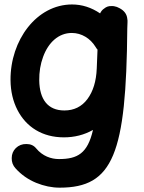

<svg xmlns="http://www.w3.org/2000/svg" viewBox="-20 -574 654 872"><path d="M559.1 -472.7C559.6 -478 559.1 -483.4 558.1 -488.8C556.2 -509.3 544.4 -525.4 523.4 -536.6C515.1 -541.5 506.8 -544.4 497.6 -545.9C493.2 -546.4 489.3 -546.9 484.9 -546.4C473.1 -546.9 462.4 -543 453.1 -535.2C444.8 -529.8 439 -522.5 434.6 -513.2C395 -540 352.5 -553.7 307.1 -553.7C146.5 -553.7 26.4 -391.6 27.8 -210C28.3 -158.7 39.1 -113.8 59.1 -74.7C99.1 3.4 172.9 49.8 270 49.8C318.4 49.8 362.3 38.6 402.3 16.1C377.9 122.6 332.5 148.4 247.6 148.4C212.4 148.4 173.3 135.3 144 99.6C133.3 86.4 118.7 80.1 100.1 80.1C81.1 79.6 64.9 85.9 51.8 98.6C39.6 110.8 33.2 126 33.2 144C32.7 162.1 38.6 177.7 50.8 190.9C76.7 219.7 107.9 241.2 144 256.3C180.2 271 215.8 278.3 251 278.3C494.1 278.3 553.2 125 558.1 -445.8ZM272.5 -72.3C196.8 -72.3 159.7 -123 158.2 -208.5C157.7 -247.1 163.6 -283.2 175.8 -315.9C199.7 -381.3 246.1 -424.3 306.2 -424.3C350.6 -424.3 390.6 -399.4 414.1 -360.8C416.5 -356.4 419.4 -352.5 422.9 -348.6L419.4 -262.7C417 -204.6 402.8 -158.7 377 -124C351.1 -89.4 315.9 -72.3 272.5 -72.3Z"/></svg>

Font: Mikhak
Style: Bold
Weight: 700
Designer: Amin Abedi
Version: Version 3.2